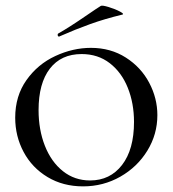

<svg xmlns="http://www.w3.org/2000/svg" viewBox="-20 -650 614 682"><path d="M34 -232Q34 -309 74 -365.5Q114 -422 176.5 -451Q239 -480 303 -480Q373 -480 427 -445.5Q481 -411 510 -356Q539 -301 539 -241Q539 -173 503.5 -115Q468 -57 407.5 -22.5Q347 12 275 12Q204 12 149 -21Q94 -54 64 -110Q34 -166 34 -232ZM456 -217Q456 -283 434 -338Q412 -393 370 -425.5Q328 -458 270 -458Q197 -458 157 -406Q117 -354 117 -259Q117 -189 139.5 -132Q162 -75 203.5 -42Q245 -9 300 -9Q371 -9 413.5 -64Q456 -119 456 -217ZM190 -520Q186 -520 185 -524.5Q184 -529 187 -531Q223 -551 290 -597Q322 -619 338 -629Q343 -632 366 -625Q389 -618 406 -609Q423 -600 414 -598Q352 -583 300.5 -564.5Q249 -546 192 -521Z"/></svg>

Font: Cormorant SC Medium
Style: Regular
Weight: 500
Designer: Christian Thalmann (Catharsis Fonts)
Version: Version 3.000